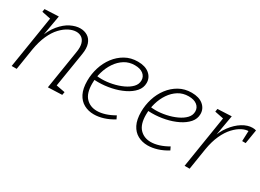

<svg xmlns="http://www.w3.org/2000/svg" viewBox="-27 -1026 2065 1526"><g transform="rotate(30 1005.0 -262.5)"><path d="M406 3 463 -354Q471 -402 462 -433Q453 -464 432 -478.5Q411 -493 383 -493Q352 -493 316.5 -475.5Q281 -458 247 -422Q213 -386 187.5 -329.5Q162 -273 149 -196L118 0H72L152 -502L167 -475L68 -495L72 -522L200 -528L163 -317L150 -299Q179 -385 221.5 -436Q264 -487 310 -509.5Q356 -532 396 -532Q435 -532 464.5 -513.5Q494 -495 507 -457Q520 -419 510 -360L457 -31L438 -49L540 -30L535 -2Z M828 7Q778 7 737.5 -15Q697 -37 674 -82.5Q651 -128 651 -199Q651 -261 669.5 -320.5Q688 -380 724 -427.5Q760 -475 810.5 -503.5Q861 -532 925 -532Q993 -532 1031 -500Q1069 -468 1069 -419Q1069 -375 1039 -340.5Q1009 -306 959 -281.5Q909 -257 849.5 -244.5Q790 -232 731 -232Q719 -232 709 -232.5Q699 -233 689 -234L693 -270Q705 -269 717.5 -268Q730 -267 743 -267Q789 -267 838.5 -277.5Q888 -288 930 -307.5Q972 -327 997.5 -354Q1023 -381 1023 -416Q1023 -451 995.5 -473Q968 -495 918 -495Q866 -495 825 -469.5Q784 -444 755 -401Q726 -358 711 -305.5Q696 -253 696 -199Q696 -111 735 -70Q774 -29 836 -29Q871 -29 911 -41.5Q951 -54 992 -78L1006 -49Q961 -21 915.5 -7Q870 7 828 7Z M1322 7Q1272 7 1231.5 -15Q1191 -37 1168 -82.5Q1145 -128 1145 -199Q1145 -261 1163.5 -320.5Q1182 -380 1218 -427.5Q1254 -475 1304.5 -503.5Q1355 -532 1419 -532Q1487 -532 1525 -500Q1563 -468 1563 -419Q1563 -375 1533 -340.5Q1503 -306 1453 -281.5Q1403 -257 1343.5 -244.5Q1284 -232 1225 -232Q1213 -232 1203 -232.5Q1193 -233 1183 -234L1187 -270Q1199 -269 1211.5 -268Q1224 -267 1237 -267Q1283 -267 1332.5 -277.5Q1382 -288 1424 -307.5Q1466 -327 1491.5 -354Q1517 -381 1517 -416Q1517 -451 1489.5 -473Q1462 -495 1412 -495Q1360 -495 1319 -469.5Q1278 -444 1249 -401Q1220 -358 1205 -305.5Q1190 -253 1190 -199Q1190 -111 1229 -70Q1268 -29 1330 -29Q1365 -29 1405 -41.5Q1445 -54 1486 -78L1500 -49Q1455 -21 1409.5 -7Q1364 7 1322 7Z M1659 0 1739 -502 1754 -475 1655 -495 1659 -522 1787 -528 1750 -317 1738 -298Q1760 -370 1799 -422Q1838 -474 1885 -503Q1932 -532 1977 -532Q1996 -532 2010 -527L1989 -399H1957L1961 -502L1969 -493Q1939 -495 1904 -477.5Q1869 -460 1835 -423.5Q1801 -387 1775 -330.5Q1749 -274 1736 -196L1705 0Z"/></g></svg>

Font: Bitter Thin Light
Style: Italic
Weight: 300
Italic angle: -9°
Version: Version 2.002